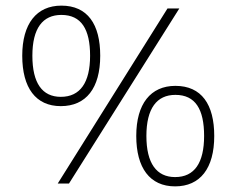

<svg xmlns="http://www.w3.org/2000/svg" viewBox="-20 -652 840 682"><path d="M196 -275C286 -275 336 -339 336 -454C336 -566 291 -632 198 -632C110 -632 59 -568 59 -454C59 -340 107 -275 196 -275ZM575 -622 185 0H225L617 -622ZM196 -308C130 -308 95 -357 95 -454C95 -552 132 -599 198 -599C269 -599 300 -548 300 -454C300 -359 265 -308 196 -308ZM602 10C691 10 741 -54 741 -169C741 -281 696 -347 603 -347C515 -347 464 -283 464 -169C464 -56 512 10 602 10ZM602 -23C536 -23 500 -72 500 -169C500 -267 537 -315 603 -315C674 -315 705 -264 705 -169C705 -74 671 -23 602 -23Z"/></svg>

Font: Noto Sans Gurmukhi ExtraLight
Style: Regular
Weight: 200
Designer: Jelle Bosma - Monotype Design Team
Foundry: Monotype Imaging Inc.
Version: Version 2.004